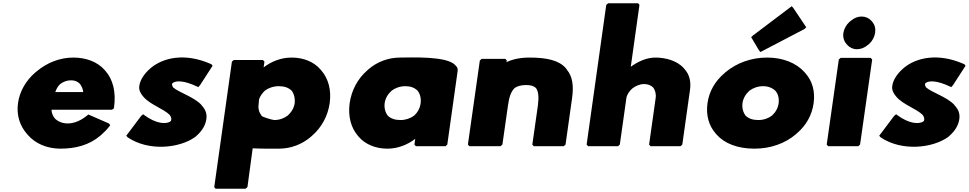

<svg xmlns="http://www.w3.org/2000/svg" viewBox="-20 -887 5924 1174"><path d="M348 -373C366 -386 387 -396 414 -396C437 -396 454 -389 469 -374C478 -361 487 -345 489 -324H318C324 -341 332 -358 348 -373ZM518 -185C433 -113 355 -124 316 -162C304 -176 295 -196 295 -216H665L677 -225V-228C691 -325 670 -402 625 -453L619 -460C575 -509 507 -535 428 -535C345 -535 267 -503 206 -452L196 -444C139 -395 100 -329 90 -256C80 -184 101 -118 144 -69L150 -62C195 -10 266 22 350 22C442 22 526 0 593 -57L602 -65C619 -80 637 -98 652 -119L654 -122L646 -132L520 -187Z M858 -186 856 -189 843 -178 752 -57 761 -47C890 40 1078 19 1173 -49L1182 -57C1215 -86 1237 -121 1242 -160C1246 -191 1237 -214 1220 -235L1217 -238L1212 -244V-245C1166 -295 1074 -321 1038 -353C1035 -359 1031 -367 1032 -373C1032 -376 1035 -378 1038 -381C1057 -393 1101 -398 1189 -356L1192 -354L1203 -366L1280 -485L1272 -495H1271C1109 -567 977 -533 904 -473L896 -466C860 -434 837 -397 832 -363C828 -338 838 -318 853 -300L859 -293C898 -248 981 -221 1017 -185C1025 -175 1029 -164 1027 -153C1027 -150 1025 -147 1020 -143C995 -129 939 -126 858 -186Z M1740 -181C1718 -164 1689 -153 1657 -153C1646 -153 1571 -175 1579 -181C1568 -194 1561 -211 1560 -233L1564 -280C1571 -300 1584 -318 1600 -333C1621 -349 1652 -360 1685 -360C1719 -360 1744 -351 1763 -333C1777 -315 1785 -288 1782 -257C1778 -227 1762 -201 1740 -181ZM1398 -510 1290 257 1298 267H1481L1493 257L1525 20C1590 23 1658 22 1686 22C1759 22 1827 -5 1879 -49L1888 -57C1946 -107 1985 -178 1996 -257C2007 -336 1988 -406 1945 -456L1938 -464C1899 -508 1838 -535 1763 -535C1698 -535 1639 -511 1592 -475L1597 -510L1588 -520H1409Z M2374 -332C2396 -349 2426 -360 2458 -360C2489 -360 2513 -352 2533 -333C2548 -314 2556 -287 2552 -256C2548 -226 2535 -201 2512 -180C2491 -164 2461 -153 2429 -153C2395 -153 2369 -162 2351 -180C2337 -198 2328 -225 2332 -256C2336 -286 2352 -312 2374 -332ZM2770 -482 2763 -489C2713 -546 2488 -535 2427 -535C2354 -535 2287 -509 2235 -465L2226 -457C2168 -407 2129 -335 2118 -256C2107 -177 2126 -105 2169 -56L2175 -49C2214 -5 2275 22 2349 22C2413 22 2472 -2 2519 -38L2514 -3L2523 7H2704L2715 -3L2778 -451C2780 -463 2778 -473 2770 -482Z M3052 -3 3086 -242C3093 -294 3105 -328 3127 -349C3143 -360 3166 -367 3196 -367C3225 -367 3243 -362 3257 -349C3272 -329 3276 -295 3269 -242L3235 -3L3244 7H3427L3438 -3L3478 -287C3489 -364 3480 -421 3446 -461V-462L3439 -471C3399 -517 3325 -535 3219 -535C3160 -535 3115 -525 3077 -507L3079 -517L3070 -527H2925L2914 -517L2841 -3L2850 7H3040Z M3918 -373C3941 -373 3959 -366 3973 -353C3986 -337 3993 -312 3989 -287L3949 -3L3958 7H4141L4152 -3L4199 -337C4207 -392 4193 -434 4167 -463L4161 -470C4120 -517 4048 -535 3987 -535C3935 -535 3883 -512 3837 -479L3890 -857L3882 -867H3699L3687 -857L3567 -3L3576 7H3759L3770 -3L3810 -287C3813 -308 3827 -328 3845 -345C3866 -362 3893 -373 3918 -373Z M4741 -256C4737 -226 4723 -201 4700 -180C4679 -164 4650 -153 4617 -153C4583 -153 4557 -162 4539 -180C4525 -198 4516 -225 4520 -256C4524 -286 4540 -312 4562 -332C4584 -349 4614 -360 4646 -360C4677 -360 4702 -350 4721 -332C4737 -314 4745 -287 4741 -256ZM4355 -72 4361 -65C4409 -10 4490 22 4593 22C4692 22 4780 -10 4845 -65L4854 -73C4909 -120 4945 -183 4955 -256C4965 -329 4947 -391 4906 -438L4899 -446C4849 -502 4767 -535 4671 -535C4573 -535 4484 -502 4417 -446L4408 -438C4353 -391 4316 -329 4306 -256C4296 -183 4314 -119 4355 -72ZM4573 -660 4621 -579 4630 -569 4898 -709 4910 -720 4831 -838 4821 -849 4584 -670Z M5155 -619 5161 -612C5175 -596 5196 -586 5220 -586C5243 -586 5266 -595 5285 -611L5295 -619C5314 -636 5327 -661 5331 -686C5335 -711 5329 -736 5314 -753L5308 -760C5294 -776 5272 -786 5248 -786C5225 -786 5203 -777 5184 -761L5174 -753C5155 -736 5141 -711 5137 -686C5133 -661 5140 -636 5155 -619ZM5044 7H5228L5239 -3L5313 -523L5304 -533H5120L5109 -523L5035 -3Z M5462 -186 5460 -189 5447 -178 5356 -57 5365 -47C5494 40 5682 19 5777 -49L5786 -57C5819 -86 5841 -121 5846 -160C5850 -191 5841 -214 5824 -235L5821 -238L5816 -244V-245C5770 -295 5678 -321 5642 -353C5639 -359 5635 -367 5636 -373C5636 -376 5639 -378 5642 -381C5661 -393 5705 -398 5793 -356L5796 -354L5807 -366L5884 -485L5876 -495H5875C5713 -567 5581 -533 5508 -473L5500 -466C5464 -434 5441 -397 5436 -363C5432 -338 5442 -318 5457 -300L5463 -293C5502 -248 5585 -221 5621 -185C5629 -175 5633 -164 5631 -153C5631 -150 5629 -147 5624 -143C5599 -129 5543 -126 5462 -186Z"/></svg>

Font: Hussar Woodtype
Style: UltraObl
Weight: 900
Foundry: Cannot Into Space Fonts
Version: Version 1.07